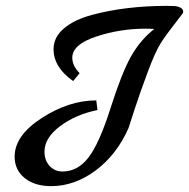

<svg xmlns="http://www.w3.org/2000/svg" viewBox="-20 -639 646 656"><path d="M589 -616Q606 -611 606 -598Q606 -594 594 -580Q548 -521 529.5 -492Q511 -463 485.5 -395Q460 -327 439.5 -264.5Q419 -202 419 -201Q378 -109 306 -56Q234 -3 155 -3Q99 -3 64.5 -30.5Q30 -58 30 -104Q30 -176 123 -236Q216 -296 309 -296L313 -263Q239 -248 185.5 -208Q132 -168 132 -121Q132 -91 149.5 -72Q167 -53 194 -53Q245 -53 282 -100.5Q319 -148 357.5 -269Q396 -390 427.5 -446Q459 -502 507 -540Q493 -541 476 -541Q390 -541 308.5 -514Q227 -487 227 -442Q227 -414 252 -389L230 -362Q163 -409 163 -471Q163 -512 198.5 -542Q234 -572 294 -588Q409 -619 552 -619Q583 -619 589 -616Z"/></svg>

Font: Marck Script
Style: Regular
Weight: 400
Designer: Denis Masharov, Marck Fogel
Foundry: Denis Masharov
Version: Version 1.002